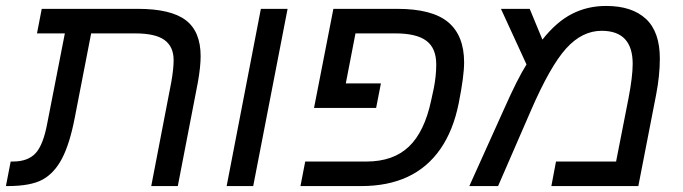

<svg xmlns="http://www.w3.org/2000/svg" viewBox="-40 -629 2308 649"><path d="M471.2 0 539.1 -352.1Q546.9 -396.5 546.9 -425.8Q546.9 -471.2 516.1 -493.7Q485.4 -516.1 417 -516.1H268.1L212.9 -231.9Q195.8 -143.1 169.7 -93.3Q143.6 -43.5 103.5 -21.7Q63.5 0 -15.1 0H-20L-3.9 -83H3.9Q54.2 -83 80.3 -111.1Q106.4 -139.2 120.1 -213.9L179.2 -516.1H85L101.1 -599.1H425.8Q537.1 -599.1 587.6 -561Q638.2 -522.9 638.2 -439Q638.2 -403.8 628.9 -351.1L561 0Z M841.8 -599.1H932.1L815.9 0H726.1Z M1434.6 -411.1Q1434.6 -466.3 1401.1 -491.2Q1367.7 -516.1 1296.9 -516.1H1161.6L1128.9 -347.2H1247.6L1231.4 -264.2H1021.5L1086.9 -599.1H1302.7Q1420.9 -599.1 1474.9 -554Q1528.8 -508.8 1528.8 -418Q1528.8 -371.6 1510.5 -279.8Q1492.2 -188 1448.5 -125.2Q1404.8 -62.5 1337.9 -31.2Q1271 0 1180.7 0H975.6L991.7 -83H1198.7Q1289.1 -83 1342 -133.3Q1395 -183.6 1417.5 -290L1426.8 -333Q1434.6 -373.5 1434.6 -411.1Z M2008.8 -608.9Q2096.2 -608.9 2143.3 -565.2Q2190.4 -521.5 2190.4 -431.2Q2190.4 -373.5 2177.7 -308.1L2117.7 0H1823.7L1839.4 -83H2042.5L2084.5 -296.9Q2098.6 -370.6 2098.6 -413.1Q2098.6 -524.9 1993.7 -524.9Q1927.7 -524.9 1873.8 -465.3Q1819.8 -405.8 1754.4 -254.9L1643.6 0H1546.4L1664.6 -262.2Q1709.5 -363.3 1739.7 -411.1L1653.3 -599.1H1750.5L1793.5 -495.1Q1840.8 -555.2 1893.3 -582Q1945.8 -608.9 2008.8 -608.9Z"/></svg>

Font: Liberation Sans
Style: Italic
Weight: 400
Italic angle: -12°
Designer: Steve Matteson
Foundry: Ascender Corporation
Version: Version 2.1.5